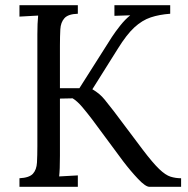

<svg xmlns="http://www.w3.org/2000/svg" viewBox="-20 -720 723 740"><path d="M55 0V-33Q93 -35 107 -50.5Q121 -66 122.5 -93.5Q124 -121 124 -156V-588Q124 -630 127 -660Q109 -659 91 -658Q73 -657 55 -656V-700H280V-667Q243 -666 228.5 -650Q214 -634 212.5 -607Q211 -580 211 -544V-380H286L411 -577Q424 -597 443 -621Q462 -645 482 -661Q467 -660 451.5 -660Q436 -660 421 -659V-700H636V-667Q594 -664 561 -653Q528 -642 498 -614.5Q468 -587 434 -532L336 -376Q365 -359 383 -336.5Q401 -314 419 -291L531 -142Q569 -92 593.5 -68.5Q618 -45 637.5 -39Q657 -33 678 -33V0H556Q541 0 512.5 -30Q484 -60 455 -98L335 -260Q316 -285 297 -307.5Q278 -330 260 -341L211 -340V-119Q211 -66 208 -40Q226 -41 244 -42Q262 -43 280 -44V0Z"/></svg>

Font: Lora
Style: Regular
Weight: 400
Designer: Olga Karpushina, Alexei Vanyashin (Cyrillic)
Foundry: Cyreal
Version: Version 3.005; ttfautohint (v1.8.4.7-5d5b)